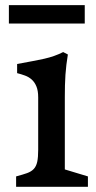

<svg xmlns="http://www.w3.org/2000/svg" viewBox="-20 -719 370 739"><path d="M42 -40Q67.9 -46.9 84.2 -52.7Q100.6 -58.6 110.1 -68.8Q119.6 -79.1 123.3 -96.2Q127 -113.3 127 -142.6V-344.2Q127 -370.1 120.1 -386.5Q113.3 -402.8 102.1 -412.8Q90.8 -422.9 76.2 -428.2Q61.5 -433.6 45.9 -437.5V-472.7Q79.1 -479 104.5 -483.6Q129.9 -488.3 150.4 -492.9Q170.9 -497.6 188.2 -503.7Q205.6 -509.8 223.1 -518.6L241.2 -509.3Q237.8 -489.3 235.6 -470.2Q233.4 -451.2 231.9 -431.4Q230.5 -411.6 230 -390.4Q229.5 -369.1 229.5 -345.2V-66.9L318.4 -40V0H42ZM14.2 -699.2H306.2V-628.4H14.2Z"/></svg>

Font: Donegal One
Style: Regular
Weight: 400
Designer: Gary Lonergan
Foundry: Sorkin Type Co.
Version: Version 1.004